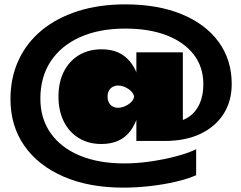

<svg xmlns="http://www.w3.org/2000/svg" viewBox="-20 -770 1106 880"><path d="M1042 -385Q1042 -306 1004.5 -247.5Q967 -189 898.5 -156.5Q830 -124 736 -124H605V-220Q594 -192 577 -169Q532 -110 445 -110Q386 -110 341.5 -137Q297 -164 272.5 -213Q248 -262 248 -327Q248 -393 272.5 -441.5Q297 -490 341.5 -517Q386 -544 445 -544Q505 -544 544 -517Q583 -490 604 -441Q604 -439 605 -437V-530H818V-220Q832 -225 845 -234Q877 -255 894.5 -293.5Q912 -332 912 -384Q912 -463 868 -520Q824 -577 744 -608Q664 -639 554 -639Q435 -639 347.5 -600Q260 -561 212.5 -489Q165 -417 165 -318Q165 -227 212 -160Q259 -93 345.5 -57Q432 -21 550 -21Q608 -21 670 -30Q732 -39 787 -53.5Q842 -68 879 -86V33Q841 50 785 63Q729 76 666.5 83Q604 90 545 90Q388 90 271.5 39.5Q155 -11 91.5 -102Q28 -193 28 -316Q28 -414 65 -494Q102 -574 171 -631Q240 -688 337 -719Q434 -750 554 -750Q703 -750 812.5 -705Q922 -660 982 -578Q1042 -496 1042 -385ZM473 -327Q473 -304 486 -290Q499 -276 521 -276Q544 -276 567.5 -291Q591 -306 595 -327Q591 -348 567.5 -363Q544 -378 521 -378Q507 -378 496 -371.5Q485 -365 479 -354Q473 -343 473 -327Z"/></svg>

Font: Bounded
Style: Regular
Weight: 900
Designer: Vlad Churkin
Version: Version 1.0